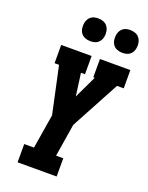

<svg xmlns="http://www.w3.org/2000/svg" viewBox="-173 -1042 867 1127"><g transform="rotate(20 260.0 -478.0)"><path d="M83 0V-114H144L179 -328L116 -621H88V-735H278V-621H253L272 -480L339 -621H330V-735H520V-621H478L315 -318L282 -114H327V0ZM440 -814Q423 -814 407.5 -820Q392 -826 382.5 -839Q373 -852 370.5 -868.5Q368 -885 371 -902Q373 -914 379 -925Q385 -936 395 -943.5Q405 -951 417 -953.5Q429 -956 440 -956Q457 -956 472.5 -950Q488 -944 497.5 -931Q507 -918 510 -901.5Q513 -885 510 -868Q508 -856 502 -845Q496 -834 486 -826.5Q476 -819 464 -816.5Q452 -814 440 -814ZM240 -814Q223 -814 207.5 -820Q192 -826 182.5 -839Q173 -852 170.5 -868.5Q168 -885 171 -902Q173 -914 179 -925Q185 -936 195 -943.5Q205 -951 217 -953.5Q229 -956 240 -956Q257 -956 272.5 -950Q288 -944 297.5 -931Q307 -918 310 -901.5Q313 -885 310 -868Q308 -856 302 -845Q296 -834 286 -826.5Q276 -819 264 -816.5Q252 -814 240 -814Z"/></g></svg>

Font: Iosevka Slab Heavy Oblique
Style: Regular
Weight: 900
Italic angle: -9°
Monospace: yes
Designer: Belleve Invis
Foundry: Belleve Invis
Version: Version 11.1.1; ttfautohint (v1.8.3)